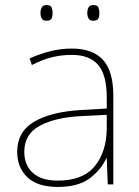

<svg xmlns="http://www.w3.org/2000/svg" viewBox="-20 -729 551 759"><path d="M264 -537Q346 -537 387 -492.5Q428 -448 428 -350V0H406L402 -103H400Q379 -57 334 -23.5Q289 10 208 10Q129 10 88.5 -28Q48 -66 48 -129Q48 -208 114.5 -247.5Q181 -287 299 -294L402 -300V-343Q402 -433 368 -472.5Q334 -512 264 -512Q224 -512 186.5 -503Q149 -494 106 -472L97 -498Q137 -516 178.5 -526.5Q220 -537 264 -537ZM301 -270Q199 -265 137.5 -232Q76 -199 76 -129Q76 -76 110 -45.5Q144 -15 208 -15Q308 -15 354.5 -72Q401 -129 402 -220V-275ZM140 -678Q140 -690 145 -699.5Q150 -709 163 -709Q180 -709 184 -699.5Q188 -690 188 -678Q188 -665 184 -656Q180 -647 163 -647Q150 -647 145 -656Q140 -665 140 -678ZM325 -678Q325 -690 330 -699.5Q335 -709 348 -709Q365 -709 369 -699.5Q373 -690 373 -678Q373 -665 369 -656Q365 -647 348 -647Q335 -647 330 -656Q325 -665 325 -678Z"/></svg>

Font: Noto Sans Lao Looped Thin
Style: Regular
Weight: 100
Designer: Mark Frömberg, Ben Mitchell
Foundry: The Fontpad Ltd
Version: Version 1.002; ttfautohint (v1.8.4.7-5d5b)